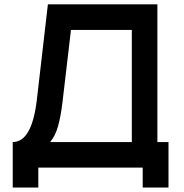

<svg xmlns="http://www.w3.org/2000/svg" viewBox="-20 -770 846 882"><path d="M754 -117.5V91.5H635.5V0H156V91.5H38.5V-117.5Q82.5 -117.5 110 -165.8Q137.5 -214 149 -309.5L200 -750H703V-117.5ZM585.5 -632.5H306L266.5 -296Q258.5 -231.5 246 -188.2Q233.5 -145 210.5 -117.5H585.5Z"/></svg>

Font: Russisch Sans
Style: Bold
Weight: 700
Designer: Michael Sharanda (font) & Cristiano Sobral (main changes)
Foundry: Michael Sharanda
Version: Version 2.00;September 8, 2020;FontCreator 13.0.0.2681 64-bi